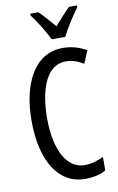

<svg xmlns="http://www.w3.org/2000/svg" viewBox="-103 -998 651 1062"><g transform="rotate(-10 223.0 -466.5)"><path d="M238 -783H315C336 -829 378 -892 408 -933V-943H363C329 -908 311 -889 277 -849C247 -883 216 -920 191 -943H146V-933C181 -886 217 -827 238 -783ZM292 -649C329 -649 362 -637 392 -618L422 -689C381 -713 337 -725 289 -725C128 -725 50 -561 50 -358C50 -127 141 10 287 10C333 10 372 1 404 -17V-93C372 -77 337 -66 297 -66C199 -66 137 -176 137 -357C137 -512 182 -649 292 -649Z"/></g></svg>

Font: Noto Sans Arabic UI XCn
Style: Regular
Weight: 400
Width: 2
Designer: Monotype Design Team, Nadine Chahine and Nizar Qandah
Foundry: Monotype Imaging Inc.
Version: Version 2.010